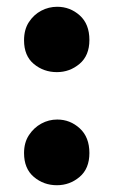

<svg xmlns="http://www.w3.org/2000/svg" viewBox="-20 -538 335 567"><path d="M148 -325Q109 -325 80 -349Q51 -373 51 -419Q51 -451 65.5 -473Q80 -495 102 -506.5Q124 -518 149 -518Q187 -518 215.5 -492.5Q244 -467 244 -420Q244 -374 215 -349.5Q186 -325 148 -325ZM148 9Q109 9 80 -15.5Q51 -40 51 -86Q51 -117 65.5 -139Q80 -161 102 -173Q124 -185 149 -185Q187 -185 215.5 -159Q244 -133 244 -86Q244 -40 215 -15.5Q186 9 148 9Z"/></svg>

Font: Onest ExtraBold
Style: Regular
Weight: 800
Designer: Dmitri Voloshin, Andrey Kudryavtsev
Foundry: Dmitri Voloshin, Andrey Kudryavtsev
Version: Version 1.000;gftools[0.9.33]